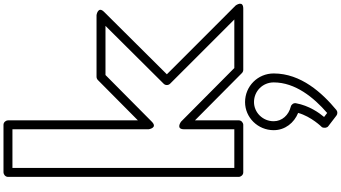

<svg xmlns="http://www.w3.org/2000/svg" viewBox="-436 -919 1906 1073"><g transform="rotate(-90 516.5 -382.0)"><path d="M908.9 -745 585.3 -419.6C575.2 -409.5 576.6 -393.1 585.3 -384.3L944.6 -25H673.3L373.6 -322.7C373.6 -322.7 331 -354.6 331 -305V-25H115V-1265H331V-504C331 -504 338.4 -451.3 373.6 -486.3L634.3 -745ZM986.7 -752.4C1021.7 -787.5 969 -795 969 -795H624C618.6 -795 611.2 -792.5 606.4 -787.7L381 -564V-1290C381 -1300.7 371.1 -1315 356 -1315H90C79.3 -1315 65 -1305.1 65 -1290V0C65 10.7 74.9 25 90 25H356C366.7 25 381 15.1 381 0V-244.9L645.4 17.7C649.2 21.6 656.3 25 663 25H1005C1054.6 25 1022.7 -17.7 1022.7 -17.7L638.3 -402ZM342.2 465.3C336.9 477.1 338.7 492.9 347.8 499.8L407.8 545.8C416.4 552.4 429.9 552.8 439 545.2C534.4 466 643 347.5 643 195C643 106.3 571.7 35 483 35C396.8 35 326 106.5 326 195C326 259.2 367.6 309.5 422.5 331.7C401.8 405.8 343.2 464.4 342.2 465.3ZM483 85C544.3 85 593 133.7 593 195C593 315.6 508.8 418.9 422.2 493.9L399.8 476.7C423.7 448.2 463.2 392.7 476.6 319.5C479.1 306 469.4 293.5 458 290.7C410 278.9 376 241.6 376 195C376 133.5 425.2 85 483 85Z"/></g></svg>

Font: Poland Can Into
Style: BigWritingsOLn
Weight: 700
Foundry: Cannot Into Space Fonts
Version: Version 0.92